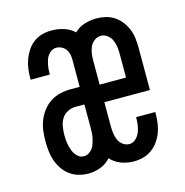

<svg xmlns="http://www.w3.org/2000/svg" viewBox="-85 -608 671 696"><g transform="rotate(-15 250.0 -260.0)"><path d="M164 8Q146 8 128 3Q110 -2 95 -13Q80 -24 69.5 -39.5Q59 -55 53 -72.5Q47 -90 45 -108.5Q43 -127 43 -146Q43 -165 45.5 -185Q48 -205 55.5 -223.5Q63 -242 75.5 -258Q88 -274 104.5 -284.5Q121 -295 140.5 -299.5Q160 -304 180 -304H214V-408Q214 -418 211.5 -428Q209 -438 203 -446Q197 -454 187.5 -458.5Q178 -463 168 -463Q155 -463 144.5 -453.5Q134 -444 129.5 -431.5Q125 -419 123 -406Q121 -393 121 -379V-375H49V-383Q49 -400 51.5 -417.5Q54 -435 60.5 -452Q67 -469 77 -483.5Q87 -498 101.5 -508.5Q116 -519 133 -523.5Q150 -528 168 -528Q191 -528 213.5 -521Q236 -514 253 -498Q269 -514 291 -521Q313 -528 336 -528Q353 -528 370.5 -524Q388 -520 403 -510Q418 -500 429 -485.5Q440 -471 446.5 -454.5Q453 -438 455 -420.5Q457 -403 457 -385V-227H286V-135Q286 -122 288 -109Q290 -96 295 -84.5Q300 -73 311 -65Q322 -57 335 -57Q348 -57 358.5 -66.5Q369 -76 374 -88.5Q379 -101 381 -114Q383 -127 383 -141V-145H455V-137Q455 -120 452.5 -102Q450 -84 443.5 -67.5Q437 -51 426.5 -36.5Q416 -22 401.5 -11.5Q387 -1 369.5 3.5Q352 8 335 8Q310 8 287 -0.5Q264 -9 248 -27Q232 -9 210 -0.5Q188 8 164 8ZM286 -293H385V-385Q385 -398 383 -411Q381 -424 375.5 -435.5Q370 -447 359 -455Q348 -463 336 -463Q323 -463 312 -455Q301 -447 295.5 -435.5Q290 -424 288 -411Q286 -398 286 -385ZM164 -57Q174 -57 183 -62.5Q192 -68 197.5 -76Q203 -84 206 -93.5Q209 -103 211 -112.5Q213 -122 213.5 -132Q214 -142 214 -152V-238H180Q165 -238 150.5 -230.5Q136 -223 128 -209.5Q120 -196 117.5 -180Q115 -164 115 -149Q115 -134 117 -120Q119 -106 124 -92Q129 -78 139.5 -67.5Q150 -57 164 -57Z"/></g></svg>

Font: Iosevka srxl
Style: Regular
Weight: 400
Monospace: yes
Designer: Belleve Invis
Foundry: Belleve Invis
Version: Version 33.0.1; ttfautohint (v1.8.3)